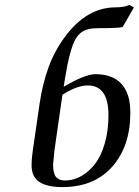

<svg xmlns="http://www.w3.org/2000/svg" viewBox="-20 -759 567 784"><path d="M108.9 -85Q108.9 -110.8 113.8 -143.1L141.1 -332Q153.3 -416 178.5 -485.1Q203.6 -554.2 250 -615.2Q337.4 -729 452.1 -729Q487.8 -729 507.8 -738.8L526.9 -729L481 -648.9Q466.8 -644 387.2 -644Q370.6 -644 359.9 -643.1Q349.1 -642.1 335.2 -638.2Q321.3 -634.3 310.1 -625.2Q298.8 -616.2 290 -602.1Q265.1 -561.5 245.1 -437L240.2 -404.8Q327.6 -456.1 369.1 -456.1Q401.4 -456.1 426.3 -447.8Q451.2 -439.5 467 -425.3Q482.9 -411.1 493.4 -390.9Q503.9 -370.6 508.1 -348.1Q512.2 -325.7 512.2 -298.8Q512.2 -162.1 438.5 -78.6Q364.7 4.9 234.9 4.9Q172.4 4.9 140.6 -16.1Q108.9 -37.1 108.9 -85ZM196.8 -87.9Q196.8 -50.3 209 -36.1Q221.2 -22 245.1 -22Q279.3 -22 310.8 -39.3Q342.3 -56.6 367.4 -88.9Q392.6 -121.1 407.7 -173.1Q422.9 -225.1 422.9 -289.1Q422.9 -410.2 337.9 -410.2Q294.9 -410.2 234.9 -372.1L202.1 -143.1Q196.8 -93.8 196.8 -87.9Z"/></svg>

Font: Dehuti
Style: Bold-Italic
Weight: 700
Version: Version 1.2